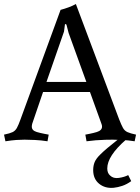

<svg xmlns="http://www.w3.org/2000/svg" viewBox="-24 -694 696 954"><path d="M-4 -25Q25 -31 38.5 -37.5Q52 -44 60 -58.5Q68 -73 78 -101L277 -645Q296 -650 316.5 -657.5Q337 -665 353 -674L568 -101Q579 -73 587 -58.5Q595 -44 609.5 -37.5Q624 -31 652 -25L645 8Q614 3 585 1.5Q556 0 536 0Q523 0 500 0.5Q477 1 452 3Q427 5 406 8L400 -25Q400 -25 420.5 -29Q441 -33 457 -38Q483 -46 483 -65Q483 -72 480 -79L423 -237H190L136 -79Q135 -75 134.5 -71.5Q134 -68 134 -65Q134 -55 140 -48.5Q146 -42 159 -38Q176 -33 197 -29Q218 -25 218 -25L212 8Q181 3 149.5 1.5Q118 0 98 0Q79 0 57 1.5Q35 3 3 8ZM294 -537 207 -287H405L317 -530L306 -572L299 -575ZM509 143Q509 166 523 178Q539 194 566.5 190Q594 186 613 176L628 206Q606 222 583.5 229.5Q561 237 541 239Q498 243 468.5 219Q439 195 439 151Q439 129 446.5 111Q454 93 476 72Q501 47 561 0H602Q509 81 509 143Z"/></svg>

Font: Buenard
Style: Regular
Weight: 400
Version: Version 2.000